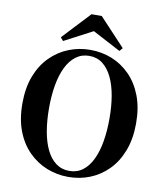

<svg xmlns="http://www.w3.org/2000/svg" viewBox="-104 -1061 997 1164"><g transform="rotate(10 395.0 -479.0)"><path d="M427 -977 586 -807 569 -787 353 -901H439L222 -787L205 -807L364 -977ZM395 19Q326 19 263 -6Q200 -31 150.5 -80.5Q101 -130 73 -203Q45 -276 45 -372Q45 -468 73 -541Q101 -614 150.5 -663.5Q200 -713 263 -738Q326 -763 395 -763Q466 -763 528.5 -738Q591 -713 640 -663.5Q689 -614 717 -541Q745 -468 745 -372Q745 -277 717 -203.5Q689 -130 640 -80.5Q591 -31 528.5 -6Q466 19 395 19ZM395 -18Q443 -18 478 -44.5Q513 -71 536 -119Q559 -167 570 -231.5Q581 -296 581 -372Q581 -448 570 -512Q559 -576 536 -624Q513 -672 478 -699Q443 -726 395 -726Q348 -726 312.5 -699Q277 -672 254 -624Q231 -576 220 -512Q209 -448 209 -372Q209 -296 220 -231.5Q231 -167 254 -119Q277 -71 312.5 -44.5Q348 -18 395 -18Z"/></g></svg>

Font: Noto Serif KR ExtraLight ExtraBold
Style: Regular
Weight: 800
Version: Version 2.003-H1;hotconv 1.1.1;makeotfexe 2.6.0